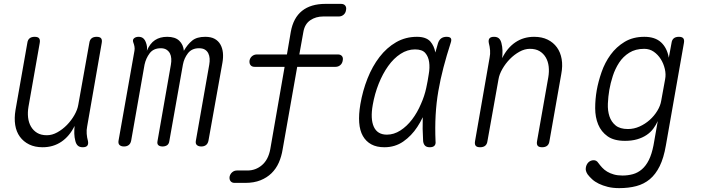

<svg xmlns="http://www.w3.org/2000/svg" viewBox="-20 -750 3640 991"><path d="M407 10Q391 10 382 2Q373 -6 369 -22Q364 -41 363.5 -60Q363 -79 365 -100Q339 -47 297 -18.5Q255 10 200 10Q160 10 130.5 -4.5Q101 -19 82.5 -44.5Q64 -70 58.5 -105Q53 -140 60 -182L121 -528Q123 -544 132.5 -552Q142 -560 159 -560Q176 -560 182 -552Q188 -544 185 -528L127 -199Q122 -170 125 -143.5Q128 -117 140 -96.5Q152 -76 172 -64Q192 -52 222 -52Q249 -52 276 -67Q303 -82 325.5 -105Q348 -128 364 -156Q380 -184 384 -209L441 -528Q443 -544 452.5 -552Q462 -560 479 -560Q496 -560 502 -552Q508 -544 505 -528L430 -98Q426 -79 427.5 -59.5Q429 -40 434 -22Q437 -6 430.5 2Q424 10 407 10Z M620 6Q605 6 597 -1.5Q589 -9 592 -25L674 -488Q676 -499 674 -510Q672 -521 668 -531Q663 -545 672 -552.5Q681 -560 695 -560Q710 -560 719 -552.5Q728 -545 733 -531Q737 -521 738.5 -510Q740 -499 738 -488Q754 -526 780 -543Q806 -560 843 -560Q884 -560 905 -540Q926 -520 929 -488Q948 -521 972 -540.5Q996 -560 1039 -560Q1069 -560 1088 -549.5Q1107 -539 1117.5 -520.5Q1128 -502 1130.5 -478Q1133 -454 1128 -426L1056 -24Q1053 -9 1043.5 -1.5Q1034 6 1019 6Q1004 6 996 -1.5Q988 -9 991 -24L1060 -416Q1063 -433 1062 -448Q1061 -463 1055 -475Q1049 -487 1037.5 -494Q1026 -501 1007 -501Q970 -501 950 -475Q930 -449 924 -416L854 -22Q852 -7 842.5 -0.5Q833 6 819 6Q805 6 797.5 -0.5Q790 -7 793 -22L862 -416Q865 -432 864 -447.5Q863 -463 857 -474.5Q851 -486 839.5 -493.5Q828 -501 810 -501Q772 -501 752.5 -475Q733 -449 726 -416L657 -24Q654 -9 644.5 -1.5Q635 6 620 6Z M1724 -469Q1738 -469 1745 -460.5Q1752 -452 1749 -438Q1747 -423 1736.5 -414Q1726 -405 1712 -405H1514L1439 20Q1433 58 1419 89.5Q1405 121 1381.5 144Q1358 167 1324.5 180.5Q1291 194 1245 194H1191Q1177 194 1170 185Q1163 176 1165 162Q1168 148 1178.5 139Q1189 130 1203 130H1257Q1300 130 1332.5 102Q1365 74 1375 20L1449 -405H1294Q1280 -405 1273 -414Q1266 -423 1268 -438Q1271 -452 1281.5 -460.5Q1292 -469 1307 -469H1461L1481 -586Q1494 -658 1539 -694Q1584 -730 1660 -730H1740Q1755 -730 1762 -721Q1769 -712 1766 -698Q1764 -683 1753.5 -674Q1743 -665 1729 -665H1649Q1610 -665 1581.5 -645.5Q1553 -626 1546 -586L1525 -469Z M1964 10Q1924 10 1896.5 -5Q1869 -20 1853 -48Q1837 -76 1834 -117.5Q1831 -159 1840 -212Q1852 -282 1877 -345Q1902 -408 1939 -456Q1976 -504 2024.5 -532Q2073 -560 2132 -560Q2179 -560 2201 -536Q2221 -513 2227 -479Q2234 -503 2241 -528Q2247 -545 2258 -552.5Q2269 -560 2285 -560Q2302 -560 2307 -552.5Q2312 -545 2306 -528Q2285 -463 2269 -402Q2253 -341 2242.5 -280Q2232 -219 2228.5 -155.5Q2225 -92 2228 -21Q2230 -6 2222.5 2Q2215 10 2198.5 10Q2182 10 2174 2Q2166 -6 2164 -21Q2160 -86 2162 -145Q2150 -119 2134 -95Q2104 -49 2061.5 -19.5Q2019 10 1964 10ZM1977 -55Q2013 -55 2046.5 -76.5Q2080 -98 2107 -133.5Q2134 -169 2153 -214Q2171 -254 2180 -296Q2183 -313 2187 -331L2193 -367Q2199 -401 2195 -429.5Q2191 -458 2175 -476.5Q2159 -495 2122 -495Q2083 -495 2047.5 -472Q2012 -449 1983.5 -409Q1955 -369 1934.5 -317.5Q1914 -266 1904 -209Q1891 -136 1909.5 -95.5Q1928 -55 1977 -55Z M2530 -560Q2546 -560 2555 -552Q2564 -544 2568 -528Q2573 -509 2573.5 -490Q2574 -471 2572 -450Q2598 -503 2640 -531.5Q2682 -560 2737 -560Q2777 -560 2806.5 -545.5Q2836 -531 2854.5 -505.5Q2873 -480 2879 -445Q2885 -410 2877 -368L2816 -22Q2814 -6 2804.5 2Q2795 10 2778 10Q2761 10 2755 2Q2749 -6 2752 -22L2810 -351Q2815 -380 2812 -406.5Q2809 -433 2797 -453.5Q2785 -474 2765 -486Q2745 -498 2715 -498Q2688 -498 2661 -483Q2634 -468 2611.5 -445Q2589 -422 2573 -394Q2557 -366 2553 -341L2496 -22Q2494 -6 2484.5 2Q2475 10 2458 10Q2441 10 2435 2Q2429 -6 2432 -22L2507 -452Q2511 -471 2509.5 -490.5Q2508 -510 2503 -528Q2500 -544 2506.5 -552Q2513 -560 2530 -560Z M3375 -125Q3366 -105 3352 -86Q3338 -67 3317 -53Q3296 -39 3268.5 -31Q3241 -23 3206 -23Q3149 -23 3116 -46.5Q3083 -70 3067.5 -107.5Q3052 -145 3052 -191.5Q3052 -238 3060 -284Q3068 -329 3085 -378Q3102 -427 3131.5 -467.5Q3161 -508 3204 -534Q3247 -560 3306 -560Q3361 -560 3392 -531.5Q3423 -503 3432 -452L3446 -528Q3448 -544 3457.5 -552Q3467 -560 3484 -560Q3501 -560 3507 -552Q3513 -544 3510 -528L3417 0Q3406 65 3385 107.5Q3364 150 3334 175Q3304 200 3264.5 210.5Q3225 221 3176 221Q3143 221 3117 214.5Q3091 208 3070.5 198Q3050 188 3036 175Q3022 162 3013 150Q3007 141 3004.5 132Q3002 123 3004 114Q3005 107 3008.5 100Q3012 93 3017 88Q3022 83 3029 80Q3036 77 3044 77Q3051 77 3057 80Q3063 83 3069 92Q3077 103 3088 115Q3099 127 3114 136Q3129 145 3148.5 150.5Q3168 156 3193 156Q3221 156 3246.5 149Q3272 142 3293 124Q3314 106 3329 76Q3344 46 3353 0ZM3221 -84Q3252 -84 3281 -97Q3310 -110 3333.5 -131Q3357 -152 3373 -178.5Q3389 -205 3393 -231L3413 -341Q3418 -366 3411.5 -394Q3405 -422 3390.5 -445Q3376 -468 3354.5 -483Q3333 -498 3305 -498Q3260 -498 3228 -478Q3196 -458 3175.5 -426.5Q3155 -395 3143 -358Q3131 -321 3125 -286Q3119 -251 3117.5 -215Q3116 -179 3125.5 -150Q3135 -121 3157.5 -102.5Q3180 -84 3221 -84Z"/></svg>

Font: Maple Mono ExtraLight
Style: Italic
Weight: 275
Italic angle: -10°
Monospace: yes
Designer: subframe7536
Version: Version 7.000